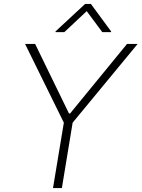

<svg xmlns="http://www.w3.org/2000/svg" viewBox="-20 -949 715 969"><path d="M106.5 -727.3H157.3L328.1 -376.4H333.8L621.1 -727.3H674.7L346.6 -329.9L292.3 0H247.5L302.2 -329.9ZM304.8 -786.9 417.6 -892.8 496.2 -786.9H540.6L540.7 -790.5L438.9 -929H409.4L260.2 -790.5L260.4 -786.9Z"/></svg>

Font: Inter Extra Light  BETA
Style: Italic
Weight: 200
Italic angle: 9.39999°
Designer: Rasmus Andersson
Foundry: rsms
Version: Version 3.011;git-f93a4a705